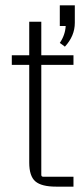

<svg xmlns="http://www.w3.org/2000/svg" viewBox="-20 -696 299 716"><path d="M203 -599V-676H259V-611Q259 -562 222 -522L203 -536Q223 -565 225 -599ZM254 -490V-454H134V-44Q134 -37 141 -37H254V0H189Q135 0 112 -19.5Q89 -39 89 -90V-454H24V-490H89V-615H134V-490Z"/></svg>

Font: Gemunu Libre ExtraLight
Style: Regular
Weight: 200
Designer: Puspanada Ekanayake, Sola Matas, Pathum Egodawatta, Kosala Senevirathne
Foundry: mooniak
Version: Version 1.100